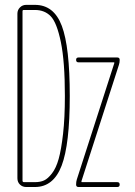

<svg xmlns="http://www.w3.org/2000/svg" viewBox="-20 -750 540 770"><path d="M288.1 -30.3 438.5 -497.1V-499Q438.5 -500 436.5 -500H294.9Q285.2 -500 285.2 -509.8Q285.2 -519.5 294.9 -519.5H450.2Q460 -519.5 460 -509.8Q460 -499 457 -490.2L306.6 -23.4V-21.5Q306.6 -20.5 307.6 -19.5H450.2Q460 -19.5 460 -9.8Q460 0 450.2 0H294.9Q285.2 0 285.2 -9.8Q285.2 -21.5 288.1 -30.3ZM70.3 -705.1V-25.4Q70.3 -20.5 75.2 -19.5H120.1Q141.6 -19.5 156.7 -26.4Q171.9 -33.2 188.5 -54.7Q205.1 -76.2 215.3 -112.8Q225.6 -149.4 232.9 -213.4Q240.2 -277.3 240.2 -365.2Q240.2 -502.9 224.1 -581.1Q208 -659.2 183.6 -684.6Q159.2 -710 120.1 -710H75.2Q70.3 -710 70.3 -705.1ZM85 0Q70.3 0 60.1 -9.8Q49.8 -19.5 49.8 -35.2V-695.3Q49.8 -710 60.1 -720.2Q70.3 -730.5 85 -730.5H120.1Q196.3 -730.5 228 -646Q259.8 -561.5 259.8 -365.2Q259.8 -170.9 227.1 -85.4Q194.3 0 120.1 0Z"/></svg>

Font: Rounded-X Mgen+ 2m thin
Style: Regular
Weight: 100
Designer: [Source Han Sans]
Ryoko NISHIZUKA  (kana & ideographs); Paul D. Hunt (Latin, Greek & Cyrillic); Wenlong ZHANG  (bopomofo
Version: Version 1.059.20150602